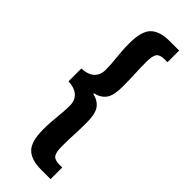

<svg xmlns="http://www.w3.org/2000/svg" viewBox="-282 -732 908 908"><g transform="rotate(45 172.0 -278.0)"><path d="M235 152Q169 152 138 121.5Q107 91 107 10Q107 -17 108.5 -38Q110 -59 112 -78.5Q114 -98 115.5 -117.5Q117 -137 117 -161Q117 -174 112.5 -187Q108 -200 98 -210.5Q88 -221 71.5 -227.5Q55 -234 31 -235V-321Q55 -322 71.5 -328.5Q88 -335 98 -345.5Q108 -356 112.5 -369Q117 -382 117 -395Q117 -419 115.5 -438.5Q114 -458 112 -477.5Q110 -497 108.5 -518Q107 -539 107 -566Q107 -647 138 -677.5Q169 -708 235 -708H298V-630H279Q248 -630 237 -615.5Q226 -601 226 -560Q226 -519 228 -481Q230 -443 230 -397Q230 -340 212 -314.5Q194 -289 156 -280V-276Q194 -267 212 -241.5Q230 -216 230 -159Q230 -113 228 -75Q226 -37 226 4Q226 45 237 59.5Q248 74 279 74H298V152Z"/></g></svg>

Font: TT Toshiba Sans
Style: Bold
Weight: 700
Designer: Paul D. Hunt
Foundry: Toshiba Corporation
Version: Version 2.020;PS 2.000;hotconv 1.0.86;makeotf.lib2.5.63406